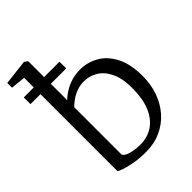

<svg xmlns="http://www.w3.org/2000/svg" viewBox="-240 -935 1062 1062"><g transform="rotate(-45 291.0 -404.0)"><path d="M-5 -765V-802L141 -819H143L162 -805V-501Q179.5 -517.5 204.5 -533.5Q229.5 -549.5 261.8 -559.8Q294 -570 333 -570Q389 -570 439 -542Q489 -514 520.5 -454Q552 -394 552 -298Q552 -234 532.2 -178Q512.5 -122 475.2 -79.5Q438 -37 385.2 -13Q332.5 11 267 11Q221.5 11 181.5 4.2Q141.5 -2.5 114.5 -11.5Q87.5 -20.5 81 -27V-756ZM300 -509Q268.5 -509 241.5 -498.2Q214.5 -487.5 194 -472.5Q173.5 -457.5 162 -445V-75Q169.5 -58 203 -49Q236.5 -40 274 -40Q331.5 -40 373.8 -68.5Q416 -97 439.5 -151.5Q463 -206 464 -284Q465.5 -363 442.8 -412.8Q420 -462.5 382.2 -485.8Q344.5 -509 300 -509ZM3 -681H282.5V-628.5H3Z"/></g></svg>

Font: Merriweather Light
Style: Regular
Weight: 300
Designer: Eben Sorkin
Foundry: Eben Sorkin
Version: Version 2.100